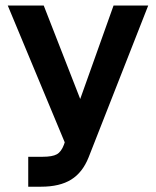

<svg xmlns="http://www.w3.org/2000/svg" viewBox="-20 -540 579 714"><path d="M531.2 -519.5 309.6 44.9Q287.1 101.6 244.6 127.9Q202.1 154.3 132.8 154.3H85V43H138.7Q174.8 43 191.4 33.7Q208 24.4 217.8 -2L220.7 -10.7L8.8 -519.5H142.6L278.3 -171.9L402.3 -519.5Z"/></svg>

Font: Dinish Expanded
Style: Bold
Weight: 700
Width: 7
Designer: Charles Nix
Foundry: Playbeing
Version: Version 2.005; ttfautohint (v1.8.3)